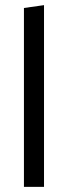

<svg xmlns="http://www.w3.org/2000/svg" viewBox="-20 -726 264 746"><path d="M151 0V-706L73 -695V0Z"/></svg>

Font: Catamaran Thin
Style: Regular
Weight: 400
Version: Version 2.000